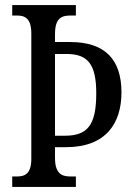

<svg xmlns="http://www.w3.org/2000/svg" viewBox="-20 -734 526 754"><path d="M28 0H278V-41H256C222 -41 196 -53 196 -114V-156H239C398 -156 457 -252 457 -371C457 -501 392 -569 255 -569H196V-600C196 -662 221 -673 256 -673H278V-714H28V-673H47C78 -673 103 -662 103 -602V-110C103 -52 78 -41 47 -41H28ZM234 -201H196V-522H242C327 -522 358 -479 358 -367C358 -240 322 -201 234 -201Z"/></svg>

Font: Noto Serif Georgian ExtraCondensed
Style: Regular
Weight: 400
Width: 2
Designer: Monotype Design Team, Akaki Razmadze
Foundry: Google LLC
Version: Version 2.003